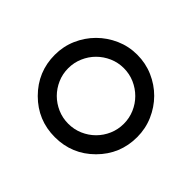

<svg xmlns="http://www.w3.org/2000/svg" viewBox="-123 -886 864 864"><g transform="rotate(-45 309.0 -454.0)"><path d="M309.1 -191.9Q200.2 -191.9 123.5 -268.6Q46.9 -345.2 46.9 -454.1Q46.9 -562.5 123.5 -639.2Q200.7 -716.3 309.1 -716.3Q362.8 -716.3 410.4 -695.6Q458 -674.8 493.9 -638.9Q529.8 -603 550.8 -555.4Q571.8 -507.8 571.8 -454.1Q571.8 -399.9 551 -352.3Q530.3 -304.7 494.4 -269Q458.5 -233.4 410.6 -212.6Q362.8 -191.9 309.1 -191.9ZM309.1 -276.9Q345.2 -276.9 377.4 -290.8Q409.7 -304.7 433.8 -328.9Q458 -353 472.2 -385.3Q486.3 -417.5 486.3 -454.1Q486.3 -490.2 472.2 -522.5Q458 -554.7 433.8 -578.9Q409.7 -603 377.4 -616.9Q345.2 -630.9 309.1 -630.9Q272.5 -630.9 240.5 -616.9Q208.5 -603 184.3 -578.9Q160.2 -554.7 146.2 -522.5Q132.3 -490.2 132.3 -454.1Q132.3 -417.5 146.2 -385.3Q160.2 -353 184.3 -328.9Q208.5 -304.7 240.5 -290.8Q272.5 -276.9 309.1 -276.9Z"/></g></svg>

Font: Proletarsk
Style: Regular
Weight: 400
Designer: Peter Wiegel, original typeface by Carl Albert Fahrenwaldt 1901
Foundry: Peter Wiegel
Version: Version 1.000 2010 initial release